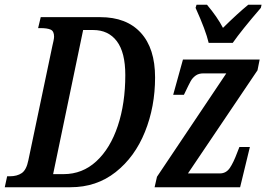

<svg xmlns="http://www.w3.org/2000/svg" viewBox="-38 -786 1118 806"><path d="M-8 -46H3Q34 -46 53.5 -59.5Q73 -73 81 -113L182 -594Q184 -602 186.5 -614Q189 -626 189 -632Q189 -655 175 -661.5Q161 -668 132 -668H122L133 -714H383Q493 -714 553 -648.5Q613 -583 613 -461Q613 -338 570.5 -232.5Q528 -127 447.5 -63.5Q367 0 258 0H-18ZM229 -55Q308 -55 366.5 -109Q425 -163 456.5 -257.5Q488 -352 488 -471Q488 -566 452.5 -613Q417 -660 353 -660H311L185 -55ZM621 -44 912 -478H816Q796 -478 783 -468.5Q770 -459 762.5 -445.5Q755 -432 736 -392L734 -388H689L730 -536H1052L1043 -491L751 -58H885Q911 -58 926.5 -80.5Q942 -103 958 -146L967 -169H1011L970 0H611ZM783 -753 787 -766H831Q874 -715 898 -669Q961 -731 1004 -766H1060L1057 -753Q976 -659 939 -606H838Q826 -658 783 -753Z"/></svg>

Font: Noto Serif CondSemiBold
Style: Italic
Weight: 600
Width: 3
Italic angle: -12°
Designer: Monotype Design Team
Foundry: Monotype Imaging Inc.
Version: Version 1.001